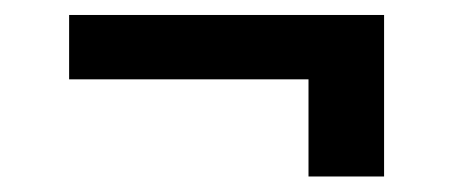

<svg xmlns="http://www.w3.org/2000/svg" viewBox="-20 -413 588 250"><path d="M70 -393.5V-309.7H381.7V-183.2H480.1V-393.5Z"/></svg>

Font: Inter 465
Style: Regular
Weight: 400
Designer: Rasmus Andersson
Foundry: rsms
Version: Version 3.019;Glyphs 3.1.2 (3151)